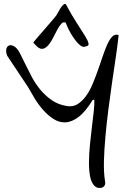

<svg xmlns="http://www.w3.org/2000/svg" viewBox="-20 -948 671 965"><path d="M454.1 -14.6Q438.5 -30.3 432.6 -62.5Q426.8 -94.7 427.2 -135.3Q427.7 -175.8 432.1 -221.2Q436.5 -266.6 441.9 -309.6Q447.3 -352.5 451.2 -388.2Q455.1 -423.8 454.1 -446.3H446.3Q409.2 -385.7 374.5 -359.9Q339.8 -334 308.1 -333Q276.4 -332 248 -350.6Q219.7 -369.1 195.8 -396.5Q171.9 -423.8 152.8 -455.6Q133.8 -487.3 120.1 -511.7L16.6 -667Q10.7 -679.7 10.7 -691.9Q10.7 -704.1 16.1 -711.9Q21.5 -719.7 31.2 -720.7Q41 -721.7 54.7 -712.9Q67.4 -704.1 79.6 -681.2Q91.8 -658.2 106.4 -627.4Q121.1 -596.7 139.2 -562.5Q157.2 -528.3 182.1 -498Q207 -467.8 239.7 -444.8Q272.5 -421.9 316.4 -415Q346.7 -410.2 369.6 -424.3Q392.6 -438.5 411.6 -464.4Q430.7 -490.2 445.3 -525.4Q460 -560.5 472.7 -596.7Q485.4 -632.8 497.1 -667.5Q508.8 -702.1 520.5 -727.5Q532.2 -752.9 545.9 -765.6Q559.6 -778.3 576.2 -771.5Q571.3 -722.7 562 -660.6Q552.7 -598.6 543 -531.7Q533.2 -464.8 524.4 -395.5Q515.6 -326.2 509.8 -260.7Q503.9 -195.3 502.4 -138.2Q501 -81.1 507.8 -38.1Q510.7 -24.4 505.9 -16.1Q501 -7.8 492.2 -4.9Q483.4 -2 473.1 -3.9Q462.9 -5.9 454.1 -14.6ZM170.9 -710Q168.9 -711.9 159.7 -720.7Q150.4 -729.5 147.5 -733.4Q146.5 -734.4 162.6 -752.9Q178.7 -771.5 199.2 -795.4Q219.7 -819.3 239.3 -841.8Q258.8 -864.3 264.6 -873Q272.5 -885.7 280.8 -901.4Q289.1 -917 302.7 -927.7H310.5Q338.9 -874 364.3 -835Q389.6 -795.9 405.8 -770Q421.9 -744.1 424.8 -730.5Q427.7 -716.8 411.1 -714.8Q397.5 -708 381.8 -721.2Q366.2 -734.4 351.6 -755.4Q336.9 -776.4 325.7 -798.8Q314.5 -821.3 310.5 -834Q298.8 -839.8 289.1 -829.6Q279.3 -819.3 269.5 -801.8Q259.8 -784.2 249.5 -763.2Q239.3 -742.2 227.5 -726.6Q215.8 -710.9 201.7 -704.6Q187.5 -698.2 170.9 -710Z"/></svg>

Font: Give You Glory
Style: Regular
Weight: 400
Designer: Kimberly Geswein
Foundry: Kimberly Geswein
Version: Version 1.002